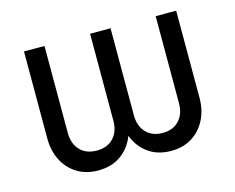

<svg xmlns="http://www.w3.org/2000/svg" viewBox="-83 -665 972 795"><g transform="rotate(-15 403.5 -268.0)"><path d="M246.6 9.8Q196.8 9.8 158.4 -13.4Q120.1 -36.6 98.6 -77.9Q77.1 -119.1 77.1 -172.9V-545.9H165V-173.3Q165 -126.5 191.4 -98.9Q217.8 -71.3 262.7 -71.3Q308.1 -71.3 334.2 -98.9Q360.4 -126.5 360.4 -173.3V-545.9H448.2V-173.3Q448.2 -126.5 474.4 -98.9Q500.5 -71.3 544.9 -71.3Q589.8 -71.3 615.7 -98.9Q641.6 -126.5 641.6 -173.3V-545.9H729.5V-172.9Q729.5 -119.1 708 -77.9Q686.5 -36.6 648.7 -13.4Q610.8 9.8 561 9.8Q502.4 9.8 462.2 -19.5Q421.9 -48.8 404.3 -96.7Q386.2 -48.8 346.2 -19.5Q306.2 9.8 246.6 9.8Z"/></g></svg>

Font: Inter
Style: Regular
Weight: 400
Designer: Rasmus Andersson
Foundry: rsms
Version: Version 4.001;git-9221beed3